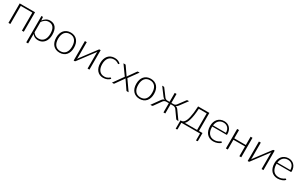

<svg xmlns="http://www.w3.org/2000/svg" viewBox="284 -2286 6628 4245"><g transform="rotate(30 3597.5 -164.0)"><path d="M473.5 0H425.5V-461H130V0H82V-497.5H473.5Z M685.5 -108.5Q700 -87 715.8 -72.2Q731.5 -57.5 749 -48.2Q766.5 -39 786.2 -35Q806 -31 828 -31Q872 -31 905 -47Q938 -63 960.2 -92.2Q982.5 -121.5 993.8 -162.2Q1005 -203 1005 -252Q1005 -363 964 -415.2Q923 -467.5 846.5 -467.5Q797 -467.5 757 -442Q717 -416.5 685.5 -371ZM683.5 -408Q716.5 -453 760.8 -479.5Q805 -506 860 -506Q951.5 -506 1002.8 -442.5Q1054 -379 1054 -252Q1054 -197.5 1039.8 -150.2Q1025.5 -103 997.8 -68.2Q970 -33.5 929.8 -13.5Q889.5 6.5 837 6.5Q786.5 6.5 749.5 -12Q712.5 -30.5 685.5 -66.5V176H637.5V-497.5H664Q676.5 -497.5 678.5 -485Z M1385.5 -505.5Q1439 -505.5 1481.2 -487.2Q1523.5 -469 1552.5 -435.5Q1581.5 -402 1596.8 -354.8Q1612 -307.5 1612 -249Q1612 -190.5 1596.8 -143.5Q1581.5 -96.5 1552.5 -63Q1523.5 -29.5 1481.2 -11.5Q1439 6.5 1385.5 6.5Q1332 6.5 1289.8 -11.5Q1247.5 -29.5 1218.2 -63Q1189 -96.5 1173.8 -143.5Q1158.5 -190.5 1158.5 -249Q1158.5 -307.5 1173.8 -354.8Q1189 -402 1218.2 -435.5Q1247.5 -469 1289.8 -487.2Q1332 -505.5 1385.5 -505.5ZM1385.5 -31Q1430 -31 1463.2 -46.2Q1496.5 -61.5 1518.8 -90Q1541 -118.5 1552 -158.8Q1563 -199 1563 -249Q1563 -298.5 1552 -339Q1541 -379.5 1518.8 -408.2Q1496.5 -437 1463.2 -452.5Q1430 -468 1385.5 -468Q1341 -468 1307.8 -452.5Q1274.5 -437 1252.2 -408.2Q1230 -379.5 1218.8 -339Q1207.5 -298.5 1207.5 -249Q1207.5 -199 1218.8 -158.8Q1230 -118.5 1252.2 -90Q1274.5 -61.5 1307.8 -46.2Q1341 -31 1385.5 -31Z M2149 -497.5V0H2101.5V-401Q2101.5 -408 2102 -416Q2102.5 -424 2103.5 -432Q2100 -425 2096.8 -419.2Q2093.5 -413.5 2090 -409Q2089 -408 2076 -390.2Q2063 -372.5 2041.8 -344.5Q2020.5 -316.5 1993.8 -281Q1967 -245.5 1939.5 -208.5Q1874.5 -122 1792 -12Q1789 -7.5 1784.2 -3.8Q1779.5 0 1774 0H1746.5V-497.5H1794.5V-96.5Q1794.5 -89.5 1794 -81.5Q1793.5 -73.5 1792.5 -65.5Q1795.5 -72.5 1799 -78.2Q1802.5 -84 1805.5 -88.5Q1806 -89.5 1819.2 -107Q1832.5 -124.5 1853.8 -152.8Q1875 -181 1901.5 -216.5Q1928 -252 1956 -289Q2021 -375.5 2103.5 -485Q2106.5 -490 2111.2 -493.8Q2116 -497.5 2121.5 -497.5Z M2647.5 -431Q2645 -428.5 2642.8 -426.8Q2640.5 -425 2636.5 -425Q2631.5 -425 2623 -431.8Q2614.5 -438.5 2600 -446.5Q2585.5 -454.5 2563.8 -461.2Q2542 -468 2511 -468Q2468 -468 2434.8 -452.8Q2401.5 -437.5 2378.5 -409Q2355.5 -380.5 2343.8 -340Q2332 -299.5 2332 -249Q2332 -196.5 2344.2 -156Q2356.5 -115.5 2379 -87.8Q2401.5 -60 2433.5 -45.5Q2465.5 -31 2504.5 -31Q2540.5 -31 2564.8 -39.5Q2589 -48 2604.8 -58Q2620.5 -68 2629.5 -76.5Q2638.5 -85 2644.5 -85Q2650.5 -85 2654.5 -80L2667 -64Q2655.5 -49 2638 -36Q2620.5 -23 2598.5 -13.5Q2576.5 -4 2550.8 1.2Q2525 6.5 2497 6.5Q2449.5 6.5 2410.2 -10.8Q2371 -28 2342.8 -60.8Q2314.5 -93.5 2298.8 -141Q2283 -188.5 2283 -249Q2283 -306 2298 -353Q2313 -400 2342 -434Q2371 -468 2412.8 -486.8Q2454.5 -505.5 2508.5 -505.5Q2557 -505.5 2594.5 -490Q2632 -474.5 2660 -448Z M3149.5 0H3104Q3097 0 3093 -4.2Q3089 -8.5 3086.5 -12.5L2935.5 -233Q2933.5 -224 2928 -215.5L2784 -12.5Q2780.5 -8 2776.8 -4Q2773 0 2767 0H2724L2905 -254.5L2731 -497.5H2776.5Q2783.5 -497.5 2787 -494.5Q2790.5 -491.5 2793 -487.5L2939 -277Q2940 -281 2942.2 -285.5Q2944.5 -290 2947 -294.5L3083.5 -487Q3086.5 -491.5 3090 -494.5Q3093.5 -497.5 3099 -497.5H3142.5L2969 -257.5Z M3429 -505.5Q3482.5 -505.5 3524.8 -487.2Q3567 -469 3596 -435.5Q3625 -402 3640.2 -354.8Q3655.5 -307.5 3655.5 -249Q3655.5 -190.5 3640.2 -143.5Q3625 -96.5 3596 -63Q3567 -29.5 3524.8 -11.5Q3482.5 6.5 3429 6.5Q3375.5 6.5 3333.2 -11.5Q3291 -29.5 3261.8 -63Q3232.5 -96.5 3217.2 -143.5Q3202 -190.5 3202 -249Q3202 -307.5 3217.2 -354.8Q3232.5 -402 3261.8 -435.5Q3291 -469 3333.2 -487.2Q3375.5 -505.5 3429 -505.5ZM3429 -31Q3473.5 -31 3506.8 -46.2Q3540 -61.5 3562.2 -90Q3584.5 -118.5 3595.5 -158.8Q3606.5 -199 3606.5 -249Q3606.5 -298.5 3595.5 -339Q3584.5 -379.5 3562.2 -408.2Q3540 -437 3506.8 -452.5Q3473.5 -468 3429 -468Q3384.5 -468 3351.2 -452.5Q3318 -437 3295.8 -408.2Q3273.5 -379.5 3262.2 -339Q3251 -298.5 3251 -249Q3251 -199 3262.2 -158.8Q3273.5 -118.5 3295.8 -90Q3318 -61.5 3351.2 -46.2Q3384.5 -31 3429 -31Z M4421 0H4387.5Q4374.5 0 4367 -4Q4359.5 -8 4355 -17L4229.5 -193.5Q4215 -214.5 4194.5 -225.2Q4174 -236 4148.5 -236H4086V0.5H4039.5V-236H3977Q3951.5 -236 3931 -225.2Q3910.5 -214.5 3896 -193.5L3770 -17Q3766 -8 3758.2 -4Q3750.5 0 3737.5 0H3704.5L3853 -207Q3867 -227.5 3883.8 -239.8Q3900.5 -252 3924 -257.5Q3905 -263 3891.2 -274.2Q3877.5 -285.5 3866 -301.5L3719.5 -497.5H3756.5Q3772.5 -497.5 3780.5 -483.5L3912.5 -306.5Q3925 -289 3943.8 -279Q3962.5 -269 3983.5 -269H4039.5V-498H4086V-269H4141.5Q4162.5 -269 4181.5 -279Q4200.5 -289 4213 -306.5L4345 -483.5Q4353 -497.5 4369 -497.5H4405.5L4259.5 -301.5Q4248 -285.5 4234.2 -274.2Q4220.5 -263 4201.5 -257.5Q4225 -252 4241.8 -239.8Q4258.5 -227.5 4272.5 -207Z M4877.5 -35.5V-459.5H4676.5Q4671 -360 4659.8 -287.5Q4648.5 -215 4633.2 -164.5Q4618 -114 4600.2 -83Q4582.5 -52 4564.5 -35.5ZM5015 -36.5V161.5Q5015 177.5 5000 177.5H4972.5V0H4496V163.5Q4496 169 4492.8 173.2Q4489.5 177.5 4483 177.5H4453.5V-35.5H4473Q4491 -35.5 4508.8 -43Q4526.5 -50.5 4543.2 -69.8Q4560 -89 4575 -122.2Q4590 -155.5 4602 -206.8Q4614 -258 4623 -329.5Q4632 -401 4636.5 -497.5H4924V-36.5Z M5461 -299Q5461 -339 5449.8 -370.8Q5438.5 -402.5 5418 -424.5Q5397.5 -446.5 5369.2 -458.2Q5341 -470 5307 -470Q5268.5 -470 5238 -458Q5207.5 -446 5185.2 -423.5Q5163 -401 5149.5 -369.5Q5136 -338 5131.5 -299ZM5129 -268.5V-259Q5129 -203 5142 -160.5Q5155 -118 5179 -89.2Q5203 -60.5 5237 -46Q5271 -31.5 5313 -31.5Q5350.5 -31.5 5378 -39.8Q5405.5 -48 5424.2 -58.2Q5443 -68.5 5454 -76.8Q5465 -85 5470 -85Q5476.5 -85 5480 -80L5493 -64Q5481 -49 5461.2 -36Q5441.5 -23 5417.2 -13.8Q5393 -4.5 5365.2 1Q5337.5 6.5 5309.5 6.5Q5258.5 6.5 5216.5 -11.2Q5174.5 -29 5144.5 -63Q5114.5 -97 5098.2 -146.2Q5082 -195.5 5082 -259Q5082 -312.5 5097.2 -357.8Q5112.5 -403 5141.2 -435.8Q5170 -468.5 5211.8 -487Q5253.5 -505.5 5306.5 -505.5Q5348.5 -505.5 5384.5 -491Q5420.5 -476.5 5447 -448.8Q5473.5 -421 5488.8 -380.5Q5504 -340 5504 -287.5Q5504 -276.5 5501 -272.5Q5498 -268.5 5491 -268.5Z M6025 -497.5V0H5977V-249.5H5681.5V0H5633.5V-497.5H5681.5V-286H5977V-497.5Z M6591.5 -497.5V0H6544V-401Q6544 -408 6544.5 -416Q6545 -424 6546 -432Q6542.5 -425 6539.2 -419.2Q6536 -413.5 6532.5 -409Q6531.5 -408 6518.5 -390.2Q6505.5 -372.5 6484.2 -344.5Q6463 -316.5 6436.2 -281Q6409.5 -245.5 6382 -208.5Q6317 -122 6234.5 -12Q6231.5 -7.5 6226.8 -3.8Q6222 0 6216.5 0H6189V-497.5H6237V-96.5Q6237 -89.5 6236.5 -81.5Q6236 -73.5 6235 -65.5Q6238 -72.5 6241.5 -78.2Q6245 -84 6248 -88.5Q6248.5 -89.5 6261.8 -107Q6275 -124.5 6296.2 -152.8Q6317.5 -181 6344 -216.5Q6370.5 -252 6398.5 -289Q6463.5 -375.5 6546 -485Q6549 -490 6553.8 -493.8Q6558.5 -497.5 6564 -497.5Z M7104.5 -299Q7104.5 -339 7093.2 -370.8Q7082 -402.5 7061.5 -424.5Q7041 -446.5 7012.8 -458.2Q6984.5 -470 6950.5 -470Q6912 -470 6881.5 -458Q6851 -446 6828.8 -423.5Q6806.5 -401 6793 -369.5Q6779.5 -338 6775 -299ZM6772.5 -268.5V-259Q6772.5 -203 6785.5 -160.5Q6798.5 -118 6822.5 -89.2Q6846.5 -60.5 6880.5 -46Q6914.5 -31.5 6956.5 -31.5Q6994 -31.5 7021.5 -39.8Q7049 -48 7067.8 -58.2Q7086.5 -68.5 7097.5 -76.8Q7108.5 -85 7113.5 -85Q7120 -85 7123.5 -80L7136.5 -64Q7124.5 -49 7104.8 -36Q7085 -23 7060.8 -13.8Q7036.5 -4.5 7008.8 1Q6981 6.5 6953 6.5Q6902 6.5 6860 -11.2Q6818 -29 6788 -63Q6758 -97 6741.8 -146.2Q6725.5 -195.5 6725.5 -259Q6725.5 -312.5 6740.8 -357.8Q6756 -403 6784.8 -435.8Q6813.5 -468.5 6855.2 -487Q6897 -505.5 6950 -505.5Q6992 -505.5 7028 -491Q7064 -476.5 7090.5 -448.8Q7117 -421 7132.2 -380.5Q7147.5 -340 7147.5 -287.5Q7147.5 -276.5 7144.5 -272.5Q7141.5 -268.5 7134.5 -268.5Z"/></g></svg>

Font: Lato 2
Style: Regular
Weight: 300
Designer: Lukasz Dziedzic with Adam Twardoch and Botio Nikoltchev
Foundry: tyPoland Lukasz Dziedzic
Version: Version 2.015; 2015-08-06; http://www.latofonts.com/